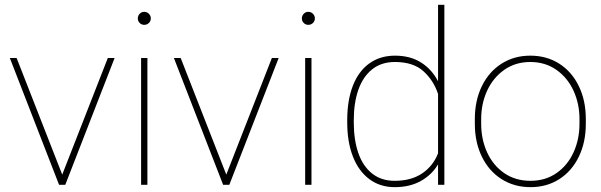

<svg xmlns="http://www.w3.org/2000/svg" viewBox="-20 -770 2505 800"><path d="M457.5 -528.3 252 0H227.1H226.1L21 -528.3H49.3L239.3 -42.5L429.2 -528.3Z M608.4 -693.4Q608.4 -682.1 600.3 -674.3Q592.3 -666.5 581.1 -666.5Q569.8 -666.5 562 -674.3Q554.2 -682.1 554.2 -693.4Q554.2 -704.6 562 -712.6Q569.8 -720.7 581.1 -720.7Q592.3 -720.7 600.3 -712.6Q608.4 -704.6 608.4 -693.4ZM567.9 0V-528.3H594.2V0Z M1141.1 -528.3 935.5 0H910.6H909.7L704.6 -528.3H732.9L922.9 -42.5L1112.8 -528.3Z M1292 -693.4Q1292 -682.1 1283.9 -674.3Q1275.9 -666.5 1264.6 -666.5Q1253.4 -666.5 1245.6 -674.3Q1237.8 -682.1 1237.8 -693.4Q1237.8 -704.6 1245.6 -712.6Q1253.4 -720.7 1264.6 -720.7Q1275.9 -720.7 1283.9 -712.6Q1292 -704.6 1292 -693.4ZM1251.5 0V-528.3H1277.8V0Z M1831.5 -750V0H1805.2V-85Q1779.3 -41.5 1733.4 -15.9Q1687.5 9.8 1625 9.8Q1563.5 9.8 1518.8 -23.7Q1474.1 -57.1 1450.4 -117.9Q1426.8 -178.7 1426.8 -259.3V-269.5Q1426.8 -352.5 1450.4 -413.1Q1474.1 -473.6 1519 -505.9Q1564 -538.1 1626 -538.1Q1689 -538.1 1734.1 -509.8Q1779.3 -481.4 1805.2 -431.2V-750ZM1805.2 -131.3V-378.4Q1786.6 -435.1 1744.1 -473.4Q1701.7 -511.7 1625.5 -511.7Q1568.8 -511.7 1530.5 -481Q1492.2 -450.2 1473.1 -395.8Q1454.1 -341.3 1454.1 -269.5V-259.3Q1454.1 -187.5 1472.9 -132.8Q1491.7 -78.1 1530 -47.4Q1568.4 -16.6 1624.5 -16.6Q1693.8 -16.6 1739.5 -47.9Q1785.2 -79.1 1805.2 -131.3Z M2189.5 -538.1Q2257.8 -538.1 2310.3 -504.6Q2362.8 -471.2 2391.8 -411.1Q2420.9 -351.1 2420.9 -274.4V-253.9Q2420.9 -177.2 2391.8 -117.2Q2362.8 -57.1 2310.5 -23.7Q2258.3 9.8 2190.4 9.8Q2122.6 9.8 2069.8 -23.7Q2017.1 -57.1 1987.8 -117.2Q1958.5 -177.2 1958.5 -253.9V-274.4Q1958.5 -351.1 1987.8 -411.1Q2017.1 -471.2 2069.6 -504.6Q2122.1 -538.1 2189.5 -538.1ZM2190.4 -16.6Q2252.4 -16.6 2298.8 -48.8Q2345.2 -81.1 2369.9 -135.5Q2394.5 -189.9 2394.5 -253.9V-274.4Q2394.5 -337.4 2369.9 -391.6Q2345.2 -445.8 2298.6 -478.8Q2252 -511.7 2189.5 -511.7Q2127.4 -511.7 2080.8 -478.8Q2034.2 -445.8 2009.5 -391.6Q1984.9 -337.4 1984.9 -274.4V-253.9Q1984.9 -189.9 2009.5 -135.5Q2034.2 -81.1 2080.8 -48.8Q2127.4 -16.6 2190.4 -16.6Z"/></svg>

Font: Heebo Thin
Style: Regular
Weight: 250
Designer: Oded Ezer
Foundry: Meir Sadan
Version: Version 2.001; ttfautohint (v1.5.14-ce02) -l 8 -r 50 -G 200 